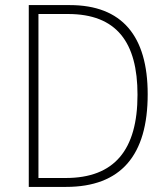

<svg xmlns="http://www.w3.org/2000/svg" viewBox="-20 -734 659 754"><path d="M560 -364C560 -593 459 -714 254 -714H93V0H239C455 0 560 -124 560 -364ZM520 -362C520 -145 429 -35 238 -35H131V-679H247C438 -679 520 -568 520 -362Z"/></svg>

Font: Noto Sans Myanmar SemiCondensed ExtraLight
Style: Regular
Weight: 200
Width: 4
Designer: Monotype Design Team
Foundry: Monotype Imaging Inc.
Version: Version 2.107